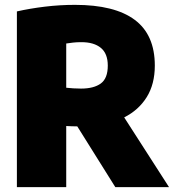

<svg xmlns="http://www.w3.org/2000/svg" viewBox="-20 -770 716 790"><path d="M49.5 0V-723Q102.5 -735 164 -742.5Q225.5 -750 288.5 -750Q451.5 -750 534.2 -688.5Q617 -627 617 -500Q617 -424 583.8 -370.5Q550.5 -317 491 -287L675.5 0H454.5L298 -250Q285.5 -250 274.8 -250.5Q264 -251 252.5 -251.5V0ZM313.5 -405.5Q366 -405.5 394.8 -426.5Q423.5 -447.5 423.5 -500Q423.5 -549.5 395 -573Q366.5 -596.5 315 -596.5Q296 -596.5 280.8 -594.8Q265.5 -593 252.5 -591V-409Q267 -407.5 281.5 -406.5Q296 -405.5 313.5 -405.5Z"/></svg>

Font: Encode Sans Semi Condensed Black
Style: Regular
Weight: 900
Width: 4
Designer: Multiple Designers
Foundry: Impallari Type
Version: Version 3.000; ttfautohint (v1.8.3) -l 8 -r 50 -G 200 -x 14 